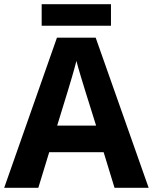

<svg xmlns="http://www.w3.org/2000/svg" viewBox="-20 -963 730 917"><path d="M510 -943H179V-840H510ZM527 -66H690L437 -783H252L0 -66H163L215 -236H475ZM387 -529 439 -363H253L304 -529C311 -551 335 -632 345 -672C355 -632 377 -562 387 -529Z"/></svg>

Font: Noto Sans Malayalam UI
Style: Bold
Weight: 700
Designer: Jelle Bosma - Monotype Design Team
Foundry: Monotype Imaging Inc.
Version: Version 2.104